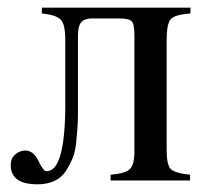

<svg xmlns="http://www.w3.org/2000/svg" viewBox="-20 -470 539 500"><path d="M476 -450V-435Q436 -432 425 -420.5Q414 -409 414 -366V-79Q414 -40 425 -29.5Q436 -19 475 -15V0H268V-15Q306 -18 318 -29.5Q330 -41 330 -74V-379Q330 -407 323 -414.5Q316 -422 290 -422H220Q200 -422 191.5 -412Q183 -402 183 -377V-179Q183 -156 182 -140.5Q181 -125 178.5 -100Q176 -75 169 -58Q162 -41 151 -24Q140 -7 121 1.5Q102 10 78 10Q8 10 8 -40Q8 -58 20 -68Q32 -78 46 -78Q67 -78 80 -51Q93 -24 101 -24Q150 -24 150 -199V-366Q150 -406 138.5 -418.5Q127 -431 89 -435V-450Z"/></svg>

Font: STIX
Style: Regular
Weight: 400
Designer: MicroPress Inc., with final additions and corrections provided by Coen Hoffman, Elsevier (retired)
Version: Version 1.1.1